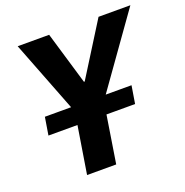

<svg xmlns="http://www.w3.org/2000/svg" viewBox="-127 -820 901 935"><g transform="rotate(-20 324.0 -352.5)"><path d="M167 0 226 -367 236 -262 64 -705H227L308 -432H312L483 -705H648L333 -262L376 -367L318 0ZM56 -245 71 -337H520L505 -245Z"/></g></svg>

Font: Nunito Sans 7pt Condensed ExtraBold
Style: Italic
Weight: 800
Width: 3
Italic angle: -9°
Designer: Vernon Adams
Foundry: Vernon Adams
Version: Version 3.101;gftools[0.9.27]